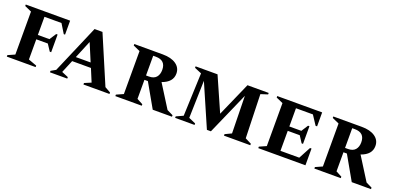

<svg xmlns="http://www.w3.org/2000/svg" viewBox="-4 -1251 3967 1940"><g transform="rotate(20 1980.0 -280.5)"><path d="M44 0V-16L118 -49V-511L44 -544V-560H521V-410H507L447 -508H264V-313H388L435 -385H450V-195H435L388 -266H264V-49L354 -16V0Z M508 0V-16L559 -45L782 -565H867L1086 -51L1148 -16V0H868V-16L939 -46L882 -183H680L623 -46L694 -16V0ZM701 -234H860L780 -425Z M1211 0V-16L1285 -49V-511L1211 -544V-560H1517Q1608 -560 1660.5 -523.5Q1713 -487 1713 -424Q1713 -332 1601 -293L1755 -48L1820 -16V0H1613L1468 -255H1431V-50L1495 -16V0ZM1459 -514H1431V-302H1462Q1515 -302 1540.5 -331.5Q1566 -361 1566 -410Q1566 -514 1459 -514Z M1854 0V-16L1928 -50L1946 -512L1870 -544V-560H2106L2267 -195L2428 -560H2656V-544L2581 -520L2595 -50L2662 -16V0H2379V-16L2448 -49L2440 -450L2240 4H2197L1999 -451L1988 -49L2063 -16V0Z M2748 0V-16L2822 -49V-511L2748 -544V-560H3231V-410H3215L3150 -509H2968V-313H3097L3143 -385H3158V-195H3143L3097 -266H2968V-51H3170L3239 -180H3255V0Z M3351 0V-16L3425 -49V-511L3351 -544V-560H3657Q3748 -560 3800.5 -523.5Q3853 -487 3853 -424Q3853 -332 3741 -293L3895 -48L3960 -16V0H3753L3608 -255H3571V-50L3635 -16V0ZM3599 -514H3571V-302H3602Q3655 -302 3680.5 -331.5Q3706 -361 3706 -410Q3706 -514 3599 -514Z"/></g></svg>

Font: Spectral SC
Style: Bold
Weight: 700
Designer: Jean-Baptiste Levee
Foundry: Production Type
Version: Version 2.001